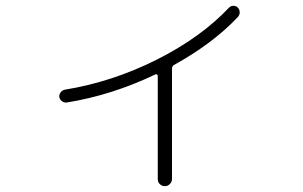

<svg xmlns="http://www.w3.org/2000/svg" viewBox="-20 -597 1040 659"><path d="M209 -245.1Q200.2 -244.1 192.9 -249.5Q185.5 -254.9 183.6 -263.7Q182.6 -272.5 188 -279.8Q193.4 -287.1 202.1 -289.1Q364.3 -315.4 516.6 -391.6Q668.9 -467.8 766.6 -571.3Q772.5 -577.1 781.2 -577.1Q790 -577.1 795.9 -571.3Q802.7 -564.5 802.7 -554.7Q802.7 -544.9 795.9 -538.1Q710 -447.3 577.1 -374Q570.3 -370.1 570.3 -360.4V17.6Q570.3 27.3 563 34.7Q555.7 42 545.9 42Q536.1 42 528.8 35.2Q521.5 28.3 521.5 17.6V-336.9Q521.5 -339.8 518.6 -341.3Q515.6 -342.8 513.7 -341.8Q365.2 -270.5 209 -245.1Z"/></svg>

Font: Rounded Mgen+ 1mn light
Style: Regular
Weight: 200
Designer: [Source Han Sans]
Ryoko NISHIZUKA  (kana & ideographs); Paul D. Hunt (Latin, Greek & Cyrillic); Wenlong ZHANG  (bopomofo
Version: Version 1.059.20150602